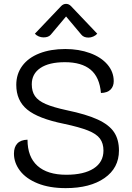

<svg xmlns="http://www.w3.org/2000/svg" viewBox="-20 -962 682 991"><path d="M52 -169Q52 -203 69.5 -221.5Q87 -240 122 -241Q122 -152 173.5 -106Q225 -60 322 -60Q413 -60 463.5 -92.5Q514 -125 514 -185Q514 -222 496 -246.5Q478 -271 434 -288.5Q390 -306 310 -323Q177 -350 120.5 -396.5Q64 -443 64 -524Q64 -580 95 -622Q126 -664 183.5 -686.5Q241 -709 317 -709Q387 -709 444.5 -688Q502 -667 534.5 -629Q567 -591 567 -543Q567 -516 550.5 -499.5Q534 -483 501 -482Q494 -564 447.5 -602.5Q401 -641 315 -641Q233 -641 188.5 -611Q144 -581 144 -527Q144 -490 160.5 -466Q177 -442 216 -425Q255 -408 325 -393Q426 -372 484.5 -345Q543 -318 568.5 -280Q594 -242 594 -185Q594 -95 519.5 -43Q445 9 319 9Q235 9 174.5 -15.5Q114 -40 83 -81Q52 -122 52 -169ZM205 -769Q192 -769 180 -774Q168 -779 160 -788L296 -931Q307 -942 321 -942Q335 -942 346 -931L482 -788Q474 -779 461.5 -773.5Q449 -768 437 -768Q412 -768 400 -783L321 -877L242 -783Q230 -769 205 -769Z"/></svg>

Font: K2D Light
Style: Regular
Weight: 300
Designer: Katatrad Aksorn Co.,Ltd.
Foundry: Cadson Demak Co.,Ltd.
Version: Version 1.000; ttfautohint (v1.6)